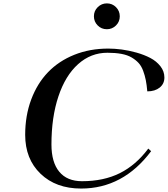

<svg xmlns="http://www.w3.org/2000/svg" viewBox="-20 -1094 982 1124"><path d="M529.8 -998.5Q529.8 -1030.3 552.2 -1052.2Q574.7 -1074.2 605.5 -1074.2Q637.2 -1074.2 659.2 -1052Q681.2 -1029.8 681.2 -998.5Q681.2 -966.8 658.9 -944.8Q636.7 -922.9 605.5 -922.9Q573.7 -922.9 551.8 -945.1Q529.8 -967.3 529.8 -998.5ZM864.7 -209Q700.7 9.8 454.6 9.8Q307.6 9.8 217.5 -76.7Q127.4 -163.1 127.4 -304.7Q127.4 -417 162.6 -511.2Q197.8 -605.5 261 -671.1Q324.2 -736.8 414.8 -773.2Q505.4 -809.6 613.8 -809.6Q650.9 -809.6 692.4 -804.2Q733.9 -798.8 779.1 -786.1Q824.2 -773.4 860.1 -754.6Q896 -735.8 919.2 -706.1Q942.4 -676.3 942.4 -640.1Q942.4 -603.5 914.8 -581.3Q887.2 -559.1 842.3 -559.1Q838.9 -597.7 833.5 -625Q828.1 -652.3 817.9 -679.9Q807.6 -707.5 791.3 -725.3Q774.9 -743.2 750.5 -757.6Q726.1 -772 690.7 -778.6Q655.3 -785.2 608.9 -785.2Q511.7 -785.2 437.3 -718.5Q362.8 -651.9 322 -529.8Q281.2 -407.7 281.2 -248.5Q281.2 -143.6 327.1 -88.4Q373 -33.2 460 -33.2Q586.9 -33.2 681.4 -80.3Q775.9 -127.4 848.1 -224.1Z"/></svg>

Font: QumpellkaNo12
Style: Regular
Weight: 500
Designer: gluk (gluksza@wp.pl)
Foundry: gluk (gluksza@wp.pl)
Version: Version 00.480